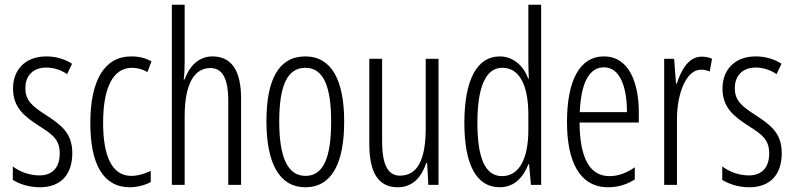

<svg xmlns="http://www.w3.org/2000/svg" viewBox="-20 -780 3350 810"><path d="M285 -134C285 -218 239 -252 175 -294C114 -333 87 -357 87 -408C87 -463 122 -495 175 -495C206 -495 238 -485 263 -467L284 -511C253 -531 216 -542 175 -542C86 -542 35 -485 35 -407C35 -327 81 -290 146 -248C204 -212 232 -189 232 -133C232 -74 202 -40 146 -40C104 -40 62 -56 34 -78V-21C60 -5 99 10 148 10C237 10 285 -44 285 -134Z M528 10C556 10 591 2 616 -12V-59C588 -46 561 -38 534 -38C452 -38 415 -122 415 -262C415 -416 460 -494 537 -494C559 -494 581 -488 602 -476L619 -521C595 -535 567 -542 533 -542C421 -542 361 -441 361 -261C361 -88 415 10 528 10Z M759 -760H705V0H759V-289C759 -430 802 -493 867 -493C915 -493 943 -455 943 -354V0H997V-365C997 -482 957 -542 876 -542C815 -542 777 -496 759 -445H755C758 -468 759 -489 759 -519Z M1432 -267C1432 -443 1378 -542 1268 -542C1156 -542 1104 -445 1104 -268C1104 -91 1159 10 1268 10C1379 10 1432 -90 1432 -267ZM1158 -268C1158 -416 1191 -494 1268 -494C1346 -494 1377 -413 1377 -267C1377 -112 1343 -38 1269 -38C1193 -38 1158 -117 1158 -268Z M1830 -532H1776V-240C1776 -103 1740 -39 1667 -39C1617 -39 1592 -84 1592 -185V-532H1538V-173C1538 -56 1573 10 1658 10C1724 10 1760 -37 1778 -92H1782L1787 0H1830Z M2088 10C2152 10 2189 -35 2209 -87H2212L2220 0H2263V-760H2209V-520C2209 -498 2210 -476 2211 -449H2208C2190 -499 2148 -542 2088 -542C1993 -542 1939 -444 1939 -262C1939 -85 1990 10 2088 10ZM2098 -37C2025 -37 1994 -117 1994 -262C1994 -413 2029 -494 2099 -494C2171 -494 2209 -422 2209 -295V-233C2209 -109 2170 -37 2098 -37Z M2528 -542C2424 -542 2372 -438 2372 -265C2372 -102 2423 10 2546 10C2588 10 2625 -2 2658 -23V-74C2621 -49 2587 -37 2551 -37C2467 -37 2426 -115 2425 -263H2675V-305C2675 -432 2633 -542 2528 -542ZM2528 -496C2597 -496 2625 -410 2625 -307H2426C2431 -435 2468 -496 2528 -496Z M2940 -541C2885 -541 2854 -485 2835 -427H2832L2824 -532H2782V0H2836V-279C2836 -383 2874 -486 2937 -486C2951 -486 2965 -483 2974 -478L2984 -532C2969 -539 2954 -541 2940 -541Z M3278 -134C3278 -218 3232 -252 3168 -294C3107 -333 3080 -357 3080 -408C3080 -463 3115 -495 3168 -495C3199 -495 3231 -485 3256 -467L3277 -511C3246 -531 3209 -542 3168 -542C3079 -542 3028 -485 3028 -407C3028 -327 3074 -290 3139 -248C3197 -212 3225 -189 3225 -133C3225 -74 3195 -40 3139 -40C3097 -40 3055 -56 3027 -78V-21C3053 -5 3092 10 3141 10C3230 10 3278 -44 3278 -134Z"/></svg>

Font: Noto Sans Display Condensed Light
Style: Regular
Weight: 300
Width: 3
Designer: Monotype Design Team
Foundry: Monotype Imaging Inc.
Version: Version 1.900